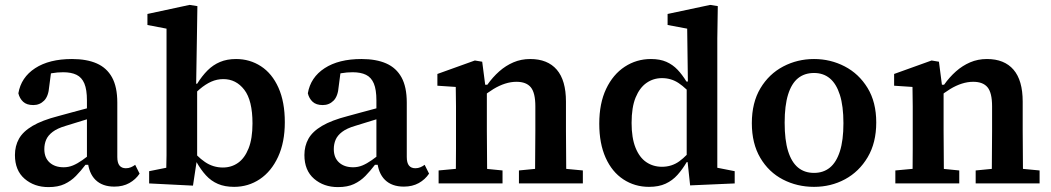

<svg xmlns="http://www.w3.org/2000/svg" viewBox="-20 -749 4291 784"><path d="M178 15Q120 15 80.5 -19Q41 -53 41 -116Q41 -153 57.5 -182.5Q74 -212 113 -235Q152 -258 218 -275Q246 -283 273 -290Q300 -297 327 -304.5Q354 -312 381 -318V-276Q348 -266 314.5 -255.5Q281 -245 248 -235Q214 -225 195 -210.5Q176 -196 168.5 -178.5Q161 -161 161 -140Q161 -105 182.5 -85.5Q204 -66 240 -66Q260 -66 278 -73.5Q296 -81 316 -95Q336 -109 363 -131L369 -76H329Q310 -51 290 -30.5Q270 -10 243.5 2.5Q217 15 178 15ZM447 13Q398 13 370 -14.5Q342 -42 338 -94L335 -96V-339Q335 -383 324.5 -408Q314 -433 292.5 -443.5Q271 -454 238 -454Q214 -454 191.5 -450Q169 -446 145 -437L192 -480L181 -396Q178 -356 160 -338Q142 -320 116 -320Q89 -320 74.5 -333.5Q60 -347 55 -368Q66 -433 123.5 -470.5Q181 -508 274 -508Q334 -508 375 -490Q416 -472 437.5 -433Q459 -394 459 -330V-108Q459 -84 468 -73Q477 -62 494 -62Q505 -62 514.5 -66Q524 -70 532 -76L550 -40Q534 -16 508 -1.5Q482 13 447 13Z M589 0V-50L659 -64Q660 -89 660 -115Q660 -141 660 -166.5Q660 -192 660 -215V-632L582 -647V-692L754 -729L786 -724L784 -592L781 -407L785 -400V-91L783 -90L768 9ZM936 14Q898 14 870 2Q842 -10 821 -33Q800 -56 782 -88H744L748 -155Q784 -110 817 -87.5Q850 -65 890 -65Q925 -65 952 -84Q979 -103 995 -143Q1011 -183 1011 -245Q1011 -339 977.5 -382.5Q944 -426 892 -426Q866 -426 842.5 -415.5Q819 -405 795.5 -385Q772 -365 747 -336L742 -407H785Q805 -439 827.5 -461.5Q850 -484 878.5 -496Q907 -508 944 -508Q1000 -508 1045.5 -478.5Q1091 -449 1117 -391Q1143 -333 1143 -250Q1143 -168 1115.5 -108.5Q1088 -49 1041 -17.5Q994 14 936 14Z M1360 15Q1302 15 1262.5 -19Q1223 -53 1223 -116Q1223 -153 1239.5 -182.5Q1256 -212 1295 -235Q1334 -258 1400 -275Q1428 -283 1455 -290Q1482 -297 1509 -304.5Q1536 -312 1563 -318V-276Q1530 -266 1496.5 -255.5Q1463 -245 1430 -235Q1396 -225 1377 -210.5Q1358 -196 1350.5 -178.5Q1343 -161 1343 -140Q1343 -105 1364.5 -85.5Q1386 -66 1422 -66Q1442 -66 1460 -73.5Q1478 -81 1498 -95Q1518 -109 1545 -131L1551 -76H1511Q1492 -51 1472 -30.5Q1452 -10 1425.5 2.5Q1399 15 1360 15ZM1629 13Q1580 13 1552 -14.5Q1524 -42 1520 -94L1517 -96V-339Q1517 -383 1506.5 -408Q1496 -433 1474.5 -443.5Q1453 -454 1420 -454Q1396 -454 1373.5 -450Q1351 -446 1327 -437L1374 -480L1363 -396Q1360 -356 1342 -338Q1324 -320 1298 -320Q1271 -320 1256.5 -333.5Q1242 -347 1237 -368Q1248 -433 1305.5 -470.5Q1363 -508 1456 -508Q1516 -508 1557 -490Q1598 -472 1619.5 -433Q1641 -394 1641 -330V-108Q1641 -84 1650 -73Q1659 -62 1676 -62Q1687 -62 1696.5 -66Q1706 -70 1714 -76L1732 -40Q1716 -16 1690 -1.5Q1664 13 1629 13Z M1771 0V-53L1879 -63H1931L2032 -53V0ZM1841 0Q1841 -30 1841.5 -67Q1842 -104 1842 -143Q1842 -182 1842 -215V-269Q1842 -294 1842 -314.5Q1842 -335 1841.5 -354.5Q1841 -374 1841 -394L1766 -399V-447L1919 -502L1949 -497L1963 -389L1968 -388V-215Q1968 -182 1968.5 -143Q1969 -104 1969 -67Q1969 -30 1970 0ZM2099 0V-53L2202 -63H2254L2360 -53V0ZM2164 0Q2165 -30 2165 -67Q2165 -104 2165.5 -142.5Q2166 -181 2166 -215V-315Q2166 -370 2147.5 -392.5Q2129 -415 2089 -415Q2066 -415 2042.5 -407.5Q2019 -400 1995 -385.5Q1971 -371 1946 -350L1942 -403H1970Q1992 -434 2018.5 -457.5Q2045 -481 2076.5 -494.5Q2108 -508 2145 -508Q2216 -508 2253.5 -464.5Q2291 -421 2291 -334V-215Q2291 -181 2291.5 -142.5Q2292 -104 2292 -67Q2292 -30 2293 0Z M2630 14Q2572 14 2525.5 -16.5Q2479 -47 2453 -105Q2427 -163 2427 -244Q2427 -327 2455 -386Q2483 -445 2531 -476.5Q2579 -508 2638 -508Q2675 -508 2701 -496.5Q2727 -485 2746.5 -464.5Q2766 -444 2783 -416H2822L2817 -348Q2782 -389 2751.5 -409.5Q2721 -430 2683 -430Q2648 -430 2620 -410.5Q2592 -391 2575.5 -351Q2559 -311 2559 -247Q2559 -186 2575 -146Q2591 -106 2619 -87Q2647 -68 2683 -68Q2723 -68 2754 -90.5Q2785 -113 2817 -155L2822 -87H2784Q2767 -58 2746.5 -35Q2726 -12 2698 1Q2670 14 2630 14ZM2798 8 2787 -95 2784 -97V-400L2789 -406L2786 -632L2706 -647V-692L2880 -729L2911 -724L2909 -592V-64L2980 -50V0Z M3304 14Q3235 14 3177 -16Q3119 -46 3084.5 -104.5Q3050 -163 3050 -246Q3050 -330 3085 -388.5Q3120 -447 3178 -477.5Q3236 -508 3304 -508Q3371 -508 3429 -478Q3487 -448 3522.5 -390Q3558 -332 3558 -249Q3558 -166 3523 -107Q3488 -48 3430.5 -17Q3373 14 3304 14ZM3304 -43Q3342 -43 3368.5 -64.5Q3395 -86 3409.5 -131Q3424 -176 3424 -246Q3424 -316 3409.5 -361.5Q3395 -407 3368.5 -429Q3342 -451 3304 -451Q3265 -451 3238.5 -429.5Q3212 -408 3198 -363Q3184 -318 3184 -248Q3184 -177 3198 -132Q3212 -87 3238.5 -65Q3265 -43 3304 -43Z M3636 0V-53L3744 -63H3796L3897 -53V0ZM3706 0Q3706 -30 3706.5 -67Q3707 -104 3707 -143Q3707 -182 3707 -215V-269Q3707 -294 3707 -314.5Q3707 -335 3706.5 -354.5Q3706 -374 3706 -394L3631 -399V-447L3784 -502L3814 -497L3828 -389L3833 -388V-215Q3833 -182 3833.5 -143Q3834 -104 3834 -67Q3834 -30 3835 0ZM3964 0V-53L4067 -63H4119L4225 -53V0ZM4029 0Q4030 -30 4030 -67Q4030 -104 4030.5 -142.5Q4031 -181 4031 -215V-315Q4031 -370 4012.5 -392.5Q3994 -415 3954 -415Q3931 -415 3907.5 -407.5Q3884 -400 3860 -385.5Q3836 -371 3811 -350L3807 -403H3835Q3857 -434 3883.5 -457.5Q3910 -481 3941.5 -494.5Q3973 -508 4010 -508Q4081 -508 4118.5 -464.5Q4156 -421 4156 -334V-215Q4156 -181 4156.5 -142.5Q4157 -104 4157 -67Q4157 -30 4158 0Z"/></svg>

Font: Source Serif 4 SemiBold
Style: Regular
Weight: 600
Designer: Frank Grießhammer
Foundry: Adobe Systems Incorporated
Version: Version 4.004;hotconv 1.0.116;makeotfexe 2.5.65601